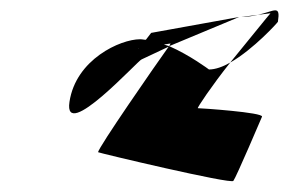

<svg xmlns="http://www.w3.org/2000/svg" viewBox="-20 -658 556 362"><path d="M111 -466C99 -388 242 -546 247 -546L298 -570C275 -538 164 -378 165 -371C165 -370 417 -310 420 -317C425 -323 474 -438 474 -438C477 -446 359 -454 353 -454C351 -454 379 -496 414 -540C400 -532 386 -527 374 -527C374 -527 338 -554 299 -571L431 -626L265 -596L255 -583C251 -583 249 -584 244 -584C207 -584 123 -546 111 -466ZM241 -566C241 -566 241 -567 242 -567ZM289 -574C296 -575 300 -576 302 -576C301 -576 301 -574 299 -571C296 -572 292 -573 289 -574ZM414 -540C458 -565 504 -616 504 -617C509 -650 498 -637 466 -630L490 -633C487 -630 450 -584 414 -540ZM433 -626H435ZM435 -626C446 -626 458 -628 466 -630Z"/></svg>

Font: Ampere
Style: SCSuCndIta
Weight: 400
Version: Version 1